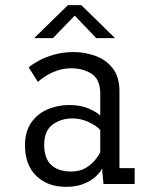

<svg xmlns="http://www.w3.org/2000/svg" viewBox="-20 -714 590 745"><path d="M236.5 11Q164.5 11 120.8 -31.5Q77 -74 77 -149.5Q77 -203.5 101.2 -238.2Q125.5 -273 164.8 -289.8Q204 -306.5 248.5 -306.5Q294 -306.5 326 -292Q358 -277.5 369 -265.5V-350Q369 -406 335.8 -427.5Q302.5 -449 256 -449Q226.5 -449 200.8 -439.8Q175 -430.5 155.8 -418Q136.5 -405.5 127 -396L91.5 -452.5Q104 -464 129.5 -478Q155 -492 189.8 -502Q224.5 -512 265.5 -512Q309.5 -512 350.2 -497.2Q391 -482.5 417.2 -449.2Q443.5 -416 443.5 -360.5V-61.5H502.5V0H381.5L376 -60Q369.5 -46 351.8 -29.2Q334 -12.5 305 -0.8Q276 11 236.5 11ZM255.5 -48.5Q289.5 -48.5 312.8 -62.5Q336 -76.5 349.8 -94Q363.5 -111.5 369 -122.5V-209.5Q358 -223.5 327 -239Q296 -254.5 261 -254.5Q217.5 -254.5 184.5 -230.8Q151.5 -207 151.5 -152Q151.5 -99 179 -73.8Q206.5 -48.5 255.5 -48.5ZM112.5 -566 243.5 -694H295.5L426.5 -566H353.5L270 -653.5L185.5 -566Z"/></svg>

Font: Trispace SemiCondensed Light
Style: Regular
Weight: 300
Width: 4
Designer: Tyler Finck
Foundry: Etcetera Type Company
Version: Version 1.210; ttfautohint (v1.8.3)